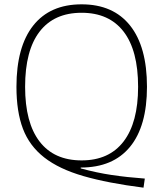

<svg xmlns="http://www.w3.org/2000/svg" viewBox="-20 -770 756 887"><path d="M643 97Q478 76 365.5 43.5Q253 11 184.5 -42.5Q116 -96 86 -175Q56 -254 56 -369Q56 -554 133.5 -652Q211 -750 357 -750Q503 -750 581 -652Q659 -554 659 -369Q659 -187 580.5 -91.5Q502 4 353 4V8Q426 28 496.5 38.5Q567 49 649 55ZM357 -29Q484 -29 551 -116.5Q618 -204 618 -369Q618 -537 551 -624Q484 -711 357 -711Q230 -711 163 -624Q96 -537 96 -369Q96 -203 163 -116Q230 -29 357 -29Z"/></svg>

Font: Encode Sans Normal
Style: Thin
Weight: 100
Designer: Pablo Impallari, Andres Torresi
Foundry: Pablo Impallari, Andres Torresi
Version: Version 1.000; ttfautohint (v1.00) -l 8 -r 50 -G 200 -x 14 -